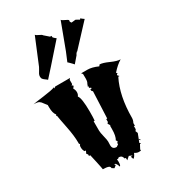

<svg xmlns="http://www.w3.org/2000/svg" viewBox="-269 -1270 1254 1412"><g transform="rotate(-30 358.0 -564.0)"><path d="M261.7 -1139.6Q269 -1130.4 288.8 -1122.1Q308.6 -1113.8 313.5 -1105L352.1 -1071.3H363.8L365.2 -1057.6Q371.6 -1049.3 388.2 -1037.1Q388.2 -1037.1 247.1 -877.4Q229 -858.9 180.7 -803.7Q177.2 -808.1 165.8 -815.9Q154.3 -823.7 147.2 -832Q140.1 -840.3 140.4 -853.5Q140.6 -866.7 145.8 -876.2Q150.9 -885.7 159.4 -899.2Q168 -912.6 170.4 -918.9ZM481.4 -1139.6Q488.8 -1130.4 509.3 -1121.8Q529.8 -1113.3 535.2 -1105Q528.3 -1098.6 538.6 -1084.5L541.5 -1082L576.2 -1085.9L605.5 -1069.3L612.3 -1077.1Q618.2 -1069.8 637.7 -1057.1L475.1 -882.3Q474.6 -880.9 471.7 -878.4Q468.8 -876 467.3 -877.4L454.1 -861.3L455.6 -859.4L407.7 -803.7Q400.4 -813 376.5 -836.4L367.7 -844.2Q389.2 -894 398.9 -918.9ZM424.8 -9.3 441.4 -11.2 415 -22.5 389.2 0V-15.1Q387.2 -23.4 380.4 -23.4V-14.2Q378.4 -30.8 370.8 -40.5Q363.3 -50.3 344.2 -50.3Q339.8 -43.5 334.2 -43.5Q328.6 -43.5 327.1 -44.4L328.6 -24.9Q328.6 11.7 318.4 11.7Q311 -13.2 298.8 -22.5Q292.5 -22.5 290.5 -21.5L298.8 -12.7L278.8 3.4L260.3 -7.8Q260.3 -22 247.6 -26.4Q231.4 -32.7 200.7 -32.7Q200.7 -38.6 186.8 -102.8Q172.9 -167 171.9 -168.9Q169.9 -167 167.7 -167Q165.5 -167 162.8 -170.2Q160.2 -173.3 160.2 -176Q160.2 -178.7 162.1 -180.7L151.9 -192.4L162.1 -214.8H151.9Q141.1 -227.5 140.4 -250Q139.6 -272.5 149.4 -277.3L142.1 -282.2V-293Q142.1 -350.6 125.5 -432.9Q108.9 -515.1 105 -543H98.6L105 -553.2Q85.9 -575.2 85.9 -625V-644.5Q78.1 -653.8 69.1 -666Q60.1 -678.2 56.2 -682.9Q52.2 -687.5 44.4 -692.9Q32.2 -701.2 -2 -701.2Q16.6 -705.6 88.9 -714.6Q161.1 -723.6 191.4 -734.9V-723.6L200.7 -734.9H327.1L318.4 -723.6V-689L308.6 -678.2Q309.1 -678.7 312.5 -678.7Q320.3 -678.7 320.3 -671.4Q320.3 -669.4 318.4 -667.5L308.6 -655.3Q319.3 -638.7 319.3 -619.6Q319.3 -600.6 308.6 -587.9Q329.6 -563.5 329.6 -448.2Q329.6 -397.5 327.1 -372.1H318.4V-293Q318.4 -275.4 327.4 -239.5Q336.4 -203.6 336.4 -189.9L335.4 -158.2Q335.4 -123.5 371.1 -123.5L389.2 -135.7V-146.5L397.9 -157.2L389.2 -168.9Q406.7 -195.3 406.7 -256.8V-282.2L410.6 -285.2L397.9 -305.2L406.7 -315.9V-339.8H415L424.8 -565.4L415 -576.2V-587.9H424.8Q426.8 -590.3 426.8 -593Q426.8 -595.7 419.2 -598.4Q411.6 -601.1 411.6 -603.3Q411.6 -605.5 415 -610.4L406.7 -620.1L408.2 -619.6Q410.2 -619.6 412.6 -622.6Q415 -625.5 415 -627.4Q415 -629.4 413.1 -630.4Q425.3 -642.6 425.3 -674.3Q425.3 -706.1 424.8 -712.4L415 -723.6H468.3Q506.3 -723.6 556.6 -701.2L564.9 -712.4Q590.3 -712.4 640.1 -689.9Q689.9 -667.5 718.3 -667.5Q679.2 -644.5 639.2 -598.6L648.9 -589.4H647Q643.6 -589.4 640.6 -586.2Q637.7 -583 637.7 -580.1Q637.7 -577.1 639.2 -576.2L649.9 -565.4H639.2Q575.2 -438 575.2 -252.4Q575.2 -233.9 564.9 -214.8V-192.4H556.6L557.6 -178.2Q557.6 -157.2 547.9 -157.2L556.6 -135.7L539.1 -90.3Q540 -92.3 542.2 -92.3Q544.4 -92.3 546.9 -89.1Q549.3 -85.9 549.3 -83.3Q549.3 -80.6 547.9 -79.1L539.1 -90.3L529.8 -67.4L539.1 -56.6H529.8L511.7 -22.5V-11.2Q508.8 -10.3 493.2 -10.3Q477.5 -10.3 459.5 -22.5Q456.1 -13.2 448 -0.5Q439.9 12.2 432.6 12.7Z"/></g></svg>

Font: Butcherman Caps
Style: Regular
Weight: 400
Version: Version 001.003